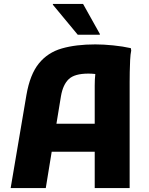

<svg xmlns="http://www.w3.org/2000/svg" viewBox="-20 -953 754 973"><path d="M34 0 114 -472Q132 -576 177 -631.5Q222 -687 293.5 -707.5Q365 -728 463 -728Q505 -728 554 -723Q603 -718 643 -709L645 -697Q641 -679 639.5 -648.5Q638 -618 637.5 -587.5Q637 -557 637 -537V0H460V-184H242L212 0ZM289 -466 266 -326H460V-519Q460 -552 463 -578Q445 -580 428 -580Q358 -580 328.5 -552Q299 -524 289 -466ZM374 -777 248 -929V-933H401L486 -781V-777Z"/></svg>

Font: Kufam
Style: Bold
Weight: 700
Designer: Wael Morcos, Artur Schmal
Foundry: Original Type
Version: Version 1.300; ttfautohint (v1.8.3)